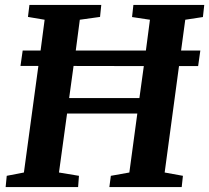

<svg xmlns="http://www.w3.org/2000/svg" viewBox="-20 -763 853 783"><path d="M3 0 7.5 -46 77.5 -59.5 136.5 -494H63.5L72.5 -557H145.5L162 -682.5L94 -694L100 -743H393L388 -694L305.5 -682.5L289 -557H575L591.5 -682.5L518.5 -693.5L524 -743H813L807.5 -693.5L735.5 -682.5L718.5 -557H797L788 -493.5H710L651.5 -59.5L726 -46L721 0H426L432 -46L507.5 -59.5L540 -300H253.5L220.5 -59.5L302 -46L298.5 0ZM262 -363H548.5L566.5 -493.5L280 -494Z"/></svg>

Font: Merriweather 20pt
Style: Bold Italic
Weight: 700
Italic angle: -7.8°
Version: Version 2.101